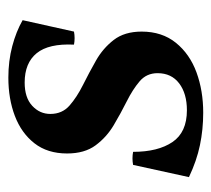

<svg xmlns="http://www.w3.org/2000/svg" viewBox="-44 -460 518 471"><g transform="rotate(-90 215.5 -224.0)"><path d="M175 15Q134 15 95.5 7Q57 -1 17 -20L47 -157Q63 -160 79 -157Q79 -96 103 -60.5Q127 -25 181 -25Q222 -25 247 -44Q272 -63 272 -97Q272 -124 252 -141Q232 -158 203 -172.5Q174 -187 144.5 -204.5Q115 -222 95 -249Q75 -276 75 -319Q75 -367 100 -399Q125 -431 167 -447Q209 -463 261 -463Q302 -463 338 -453.5Q374 -444 402 -428L374 -302Q358 -299 342 -302Q345 -364 321 -393.5Q297 -423 249 -423Q212 -423 192 -404.5Q172 -386 172 -360Q172 -331 192.5 -313Q213 -295 243 -280Q273 -265 303 -248Q333 -231 353.5 -204.5Q374 -178 374 -136Q374 -86 346.5 -52Q319 -18 274 -1.5Q229 15 175 15Z"/></g></svg>

Font: Poltawski Nowy Medium
Style: Italic
Weight: 500
Italic angle: -12°
Version: Version 1.001;gftools[0.9.25]